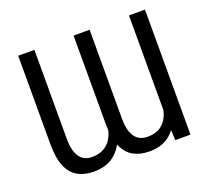

<svg xmlns="http://www.w3.org/2000/svg" viewBox="-125 -884 1143 1050"><g transform="rotate(-20 447.0 -359.5)"><path d="M722.7 -105.5V-727.5H815.9V0H727.5ZM730 -240.7 772.5 -241.2Q772.9 -169.4 752.4 -112.5Q731.9 -55.7 688.2 -22.9Q644.5 9.8 574.2 9.8Q522 9.8 482.9 -11.5Q443.8 -32.7 422.1 -81.3Q400.4 -129.9 400.4 -212.4V-727.5H493.7V-212.4Q493.7 -156.7 507.3 -125.2Q521 -93.8 543.2 -81.3Q565.4 -68.8 590.3 -68.8Q643.6 -68.8 674.1 -93.3Q704.6 -117.7 717.3 -157Q730 -196.3 730 -240.7ZM408.7 -240.7 451.2 -241.2Q452.1 -169.4 431.2 -112.5Q410.2 -55.7 365.7 -22.9Q321.3 9.8 251 9.8Q198.2 9.8 159.2 -11.7Q120.1 -33.2 99.1 -82Q78.1 -130.9 78.1 -212.4V-727.5H172.4V-212.4Q172.4 -156.7 185.8 -125.2Q199.2 -93.8 220.7 -81.3Q242.2 -68.8 267.1 -68.8Q311 -68.8 338.9 -85.2Q366.7 -101.6 382.1 -127.4Q397.5 -153.3 403.1 -183.3Q408.7 -213.4 408.7 -240.7Z"/></g></svg>

Font: V-Inter
Style: Regular-375
Weight: 375
Designer: Rasmus Andersson
Foundry: rsms
Version: Version 4.000;git-4146feb